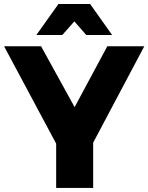

<svg xmlns="http://www.w3.org/2000/svg" viewBox="-25 -930 734 950"><path d="M342.8 -824.2 283.2 -756.8H154.8L264.2 -910.2H420.9L529.8 -756.8H401.9ZM689 -701.2 436 -224.1V0H252.9V-219.2L-4.9 -701.2H178.2L344.2 -399.9L505.9 -701.2Z"/></svg>

Font: Montserrat-Arabic
Style: Bold
Weight: 700
Designer: Mohamed Gaber
Foundry: Kief Type Foundry
Version: Version 5.008;PS 005.008;hotconv 1.0.88;makeotf.lib2.5.64775